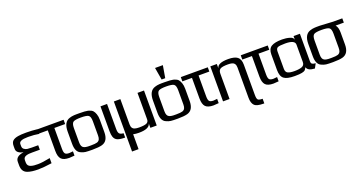

<svg xmlns="http://www.w3.org/2000/svg" viewBox="-43 -1499 4710 2495"><g transform="rotate(-20 2312.0 -251.0)"><path d="M118 -131Q118 -106 129.5 -90Q141 -74 164 -67Q187 -60 208 -58Q229 -56 261 -56Q324 -56 430 -78V-7Q314 10 241 10Q148 10 95 -10Q24 -35 24 -124V-174Q24 -249 134 -265V-267Q96 -273 69.5 -293Q43 -313 43 -346V-385Q43 -434 68 -456.5Q93 -479 143 -487Q179 -494 255 -494Q335 -494 410 -485V-420Q341 -432 270 -432H254Q134 -432 134 -380V-350Q134 -322 154.5 -307Q175 -292 198.5 -289Q222 -286 259 -286H347V-224H242Q215 -224 197 -222.5Q179 -221 159 -215Q139 -209 128.5 -196Q118 -183 118 -162Z M621 -136Q621 -88 635 -70Q649 -52 692 -52Q704 -52 744 -57V2Q697 7 672 7Q594 7 562 -27Q530 -61 530 -141V-425H397V-484H770V-425H621Z M1213 -321V-153Q1213 -28 1125 -3Q1079 10 990 10Q924 10 894 6.5Q864 3 829 -14Q767 -42 767 -153V-321Q767 -455 855 -481Q872 -486 885 -489Q898 -492 918.5 -493Q939 -494 947 -494Q955 -494 990 -494Q1073 -494 1108 -486Q1116 -484 1125 -481Q1157 -471 1173 -453.5Q1189 -436 1201 -402Q1213 -369 1213 -321ZM1121 -140V-336Q1121 -402 1094 -419Q1068 -435 990 -435Q912 -435 886 -419Q859 -402 859 -336V-140Q859 -77 892 -62Q906 -55 922 -52.5Q938 -50 948 -49.5Q958 -49 990 -49Q1053 -49 1076 -57Q1082 -59 1088 -62Q1121 -77 1121 -140Z M1371 -136Q1371 -91 1386 -73.5Q1401 -56 1443 -53V7Q1377 7 1340.5 -7Q1304 -21 1290 -62Q1280 -91 1280 -141V-484H1371Z M1882 0H1794V-59Q1776 10 1633 10Q1590 10 1555 2V208H1465V-484H1555V-134Q1555 -73 1602 -61Q1623 -54 1659 -54Q1732 -54 1763 -68Q1792 -82 1792 -119V-484H1882Z M2393 -321V-153Q2393 -28 2305 -3Q2259 10 2170 10Q2104 10 2074 6.5Q2044 3 2009 -14Q1947 -42 1947 -153V-321Q1947 -455 2035 -481Q2052 -486 2065 -489Q2078 -492 2098.5 -493Q2119 -494 2127 -494Q2135 -494 2170 -494Q2253 -494 2288 -486Q2296 -484 2305 -481Q2337 -471 2353 -453.5Q2369 -436 2381 -402Q2393 -369 2393 -321ZM2301 -140V-336Q2301 -402 2274 -419Q2248 -435 2170 -435Q2092 -435 2066 -419Q2039 -402 2039 -336V-140Q2039 -77 2072 -62Q2086 -55 2102 -52.5Q2118 -50 2128 -49.5Q2138 -49 2170 -49Q2233 -49 2256 -57Q2262 -59 2268 -62Q2301 -77 2301 -140ZM2196 -540H2146L2117 -710H2225Z M2615 -136Q2615 -88 2629 -70Q2643 -52 2686 -52Q2698 -52 2738 -57V2Q2691 7 2666 7Q2588 7 2556 -27Q2524 -61 2524 -141V-425H2391V-484H2764V-425H2615Z M3216 64Q3216 114 3230 129Q3244 144 3294 144V208H3285Q3189 208 3158 175Q3126 142 3126 69V-350Q3126 -410 3078 -424Q3056 -430 3022 -430Q2944 -430 2916 -413Q2889 -396 2889 -350V0H2799V-484H2889V-425Q2903 -494 3048 -494Q3136 -494 3176 -463Q3216 -432 3216 -355Z M3444 -136Q3444 -88 3458 -70Q3472 -52 3515 -52Q3527 -52 3567 -57V2Q3520 7 3495 7Q3417 7 3385 -27Q3353 -61 3353 -141V-425H3220V-484H3593V-425H3444Z M4038 -103Q4038 -76 4052.5 -66Q4067 -56 4100 -54L4067 7Q3971 3 3956 -51Q3942 -23 3931 -13.5Q3920 -4 3888 3Q3856 10 3788 10Q3682 10 3640 -23Q3597 -56 3597 -144V-357Q3597 -436 3645 -465Q3693 -494 3793 -494Q3849 -494 3898 -479.5Q3947 -465 3950 -432V-484H4038ZM3807 -52Q3875 -52 3911.5 -67Q3948 -82 3948 -127V-366Q3948 -431 3815 -431Q3734 -431 3710 -419Q3686 -407 3686 -366V-127Q3686 -82 3715.5 -67Q3745 -52 3807 -52Z M4318 -494Q4327 -494 4408 -489Q4489 -484 4497 -484H4624V-425H4510Q4541 -391 4541 -319V-153Q4541 -28 4453 -3Q4407 10 4318 10Q4252 10 4222 6.5Q4192 3 4157 -14Q4095 -42 4095 -153V-321Q4095 -455 4183 -481Q4200 -486 4213 -489Q4226 -492 4246.5 -493Q4267 -494 4275 -494Q4283 -494 4318 -494ZM4449 -140V-336Q4449 -402 4422 -419Q4396 -435 4318 -435Q4240 -435 4214 -419Q4187 -402 4187 -336V-140Q4187 -77 4220 -62Q4234 -55 4250 -52.5Q4266 -50 4276 -49.5Q4286 -49 4318 -49Q4381 -49 4404 -57Q4410 -59 4416 -62Q4449 -77 4449 -140Z"/></g></svg>

Font: Gamestation Display
Style: Regular
Weight: 400
Designer: Jonas Hecksher
Foundry: Jonas Hecksher, Playtypeª, e-types AS
Version: Version 1.003